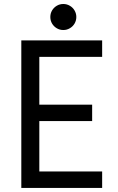

<svg xmlns="http://www.w3.org/2000/svg" viewBox="-20 -917 576 937"><path d="M84 -719.7H478.5V-639.6H171.9V-406.2H429.7V-326.2H171.9V-80.1H478.5V0H84ZM225.6 -834Q225.6 -851.6 234.1 -866Q242.7 -880.4 257.1 -888.9Q271.5 -897.5 289.1 -897.5Q306.2 -897.5 320.8 -888.9Q335.4 -880.4 344 -865.7Q352.5 -851.1 352.5 -834Q352.5 -816.9 344 -802.2Q335.4 -787.6 320.8 -779.1Q306.2 -770.5 289.1 -770.5Q271.5 -770.5 257.1 -779.1Q242.7 -787.6 234.1 -802Q225.6 -816.4 225.6 -834Z"/></svg>

Font: Reddit Sans Chocolate
Style: Regular
Weight: 400
Designer: Stephen Hutchings
Foundry: Reddit
Version: Version 1.013